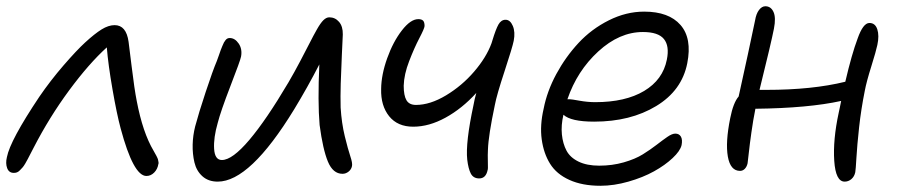

<svg xmlns="http://www.w3.org/2000/svg" viewBox="-23 -558 2858 611"><path d="M21 -7.8Q5.4 -7.8 -0.2 -22.9Q-5.9 -38.1 -1 -58.1Q9.3 -111.3 102.1 -250Q137.2 -301.3 179.2 -349.9Q221.2 -398.4 248 -422.9Q278.3 -450.7 300.3 -464.4Q322.3 -478 341.8 -478Q378.9 -478 386.2 -424.8Q386.7 -421.9 395.8 -347.7Q404.8 -273.4 412.1 -236.8Q431.2 -136.2 465.8 -78.1Q467.3 -75.2 470.5 -69.6Q473.6 -64 474.6 -62.3Q475.6 -60.5 477.8 -55.7Q480 -50.8 480 -49.3Q480 -47.9 481.2 -43Q482.4 -38.1 481 -36.1Q478.5 -20 467.8 -9Q457 2 442.9 2Q401.4 2 360.8 -149.9Q348.6 -195.3 335 -273.7Q321.3 -352.1 316.9 -407.2Q260.3 -356 197.3 -270.8Q134.3 -185.5 84 -87.9Q80.6 -81.5 74.5 -69.6Q68.4 -57.6 65.4 -52Q62.5 -46.4 57.4 -37.6Q52.2 -28.8 48.6 -24.9Q44.9 -21 40.3 -16.1Q35.6 -11.2 31 -9.5Q26.4 -7.8 21 -7.8Z M669.9 20Q640.1 20 621.1 2.9Q602.1 -14.2 595.7 -41.3Q589.4 -68.4 590.1 -97.7Q590.8 -127 598.1 -155.8Q608.9 -196.8 631.6 -265.4Q654.3 -334 667 -363.8Q669.9 -371.1 673.6 -382.1Q677.2 -393.1 679.4 -398.7Q681.6 -404.3 684.6 -411.6Q687.5 -418.9 689.7 -422.9Q691.9 -426.8 694.8 -430.4Q697.8 -434.1 700.9 -435.5Q704.1 -437 708 -437Q724.6 -437 736.6 -419.4Q748.5 -401.9 744.1 -377.9Q741.7 -365.2 710.4 -284.4Q679.2 -203.6 669.9 -167Q656.2 -119.6 658.4 -84.2Q660.6 -48.8 683.1 -48.8Q716.3 -48.8 770.5 -112.8Q824.7 -176.8 895 -295.9Q913.6 -327.6 932.6 -363.8Q951.7 -399.9 962.9 -422.1Q974.1 -444.3 985.6 -464.6Q997.1 -484.9 1006.3 -493.9Q1015.6 -502.9 1024.9 -502.9Q1043.5 -502.9 1055.9 -488.5Q1068.4 -474.1 1067.9 -448.2Q1067.4 -432.1 1064.9 -383.3Q1062.5 -334.5 1061.3 -292.2Q1060.1 -250 1061 -215.8Q1064 -166.5 1074.2 -124.5Q1084.5 -82.5 1091.8 -60.8Q1099.1 -39.1 1097.2 -29.8Q1095.2 -19 1086.4 -12Q1077.6 -4.9 1066.9 -4.9Q1036.6 -4.9 1020.5 -43.7Q1004.4 -82.5 994.1 -160.2Q987.8 -233.4 993.2 -353Q956.1 -280.8 913.1 -210Q772.5 20 669.9 20Z M1292 -154.8Q1242.2 -154.8 1215.3 -188.2Q1188.5 -221.7 1189.9 -274.9Q1190.4 -320.3 1209.2 -372.8Q1228 -425.3 1255.9 -461.2Q1283.7 -497.1 1308.1 -497.1Q1318.8 -497.1 1323.5 -492.2Q1328.1 -487.3 1328.1 -475.1Q1327.6 -467.3 1311.5 -436.5Q1295.4 -405.8 1279.1 -363.5Q1262.7 -321.3 1261.7 -285.2Q1261.7 -253.9 1270.5 -239Q1279.3 -224.1 1300.8 -224.1Q1345.7 -224.1 1396.5 -254.6Q1447.3 -285.2 1485.8 -330.1Q1524.4 -375 1541 -419.9Q1541.5 -421.4 1542.5 -424.6Q1543.5 -427.7 1543.9 -429.2Q1554.7 -464.8 1563.2 -480Q1571.8 -495.1 1585.9 -495.1Q1600.6 -495.1 1608.9 -475.6Q1617.2 -456.1 1611.8 -428.2Q1607.9 -408.2 1582.8 -331.8Q1557.6 -255.4 1551.8 -224.1Q1531.2 -126.5 1529.8 -82Q1528.8 -66.4 1529.5 -42.7Q1530.3 -19 1528.8 -17.1Q1523.4 9.8 1502 9.8Q1483.4 9.8 1475.3 -5.6Q1467.3 -21 1463.9 -49.8Q1458 -103.5 1483.9 -224.1Q1486.8 -241.2 1492.7 -262.2Q1447.3 -212.4 1394.8 -183.6Q1342.3 -154.8 1292 -154.8Z M1887.7 33.2Q1830.1 33.2 1789.1 14.6Q1748 -3.9 1727.5 -36.9Q1707 -69.8 1700.9 -114.5Q1694.8 -159.2 1707 -211.9Q1717.8 -267.6 1747.3 -322.3Q1776.9 -377 1818.1 -421.4Q1859.4 -465.8 1914.6 -493.4Q1969.7 -521 2026.9 -521Q2105.5 -521 2142.6 -478.5Q2179.7 -436 2164.1 -356.9Q2147 -270 2065.2 -220.5Q1983.4 -170.9 1867.7 -170.9Q1793.5 -170.9 1770 -192.9Q1762.2 -159.7 1765.1 -130.1Q1768.1 -100.6 1779.8 -78.6Q1791.5 -56.6 1818.1 -43.7Q1844.7 -30.8 1883.8 -30.8Q1925.3 -30.8 1961.9 -41.3Q1998.5 -51.8 2022.7 -66.9Q2046.9 -82 2066.2 -96.9Q2085.4 -111.8 2100.6 -122.3Q2115.7 -132.8 2126 -132.8Q2138.2 -132.8 2143.8 -123.3Q2149.4 -113.8 2146 -96.2Q2141.6 -77.6 2117.4 -54.9Q2093.3 -32.2 2058.1 -12.7Q2022.9 6.8 1976.8 20Q1930.7 33.2 1887.7 33.2ZM1790 -242.2Q1795.4 -242.2 1821.3 -237.5Q1847.2 -232.9 1871.1 -232.9Q1967.3 -232.9 2026.9 -268.6Q2086.4 -304.2 2099.1 -368.2Q2107.9 -411.6 2089.8 -433.8Q2071.8 -456.1 2022.9 -456.1Q1948.2 -456.1 1880.9 -394.3Q1813.5 -332.5 1782.7 -242.2Z M2332 -14.2Q2301.3 -14.2 2293.2 -59.8Q2285.2 -105.5 2300.8 -182.1Q2310.5 -231.4 2327.6 -251Q2360.4 -398.9 2379.9 -493.2Q2383.3 -514.2 2392.3 -526.1Q2401.4 -538.1 2412.6 -538.1Q2430.2 -538.1 2438.5 -520Q2446.8 -502 2439.9 -466.8Q2431.6 -423.8 2394 -272H2416Q2562 -272 2667 -297.9Q2687.5 -385.7 2706.1 -435.1Q2723.6 -484.9 2743.7 -484.9Q2762.2 -484.9 2768.8 -464.8Q2775.4 -444.8 2769 -415Q2765.1 -396 2749.8 -346.9Q2734.4 -297.9 2729 -269Q2717.3 -210.9 2710.9 -152.8Q2704.6 -94.7 2702.4 -56.2Q2700.2 -17.6 2698.7 -9.8Q2695.8 3.9 2686.3 12Q2676.8 20 2665 20Q2636.2 20 2631.8 -46.4Q2627.4 -112.8 2646 -199.2Q2647.5 -205.1 2649.9 -217.5Q2652.3 -230 2653.8 -236.8Q2550.3 -213.9 2380.9 -211.9Q2373.5 -174.8 2368.2 -136.7Q2362.8 -98.6 2359.9 -71.5Q2356.9 -44.4 2356 -38.1Q2353.5 -27.3 2347.2 -20.8Q2340.8 -14.2 2332 -14.2Z"/></svg>

Font: Shantell Sans Irregular
Style: Italic
Weight: 300
Italic angle: -11.31°
Designer: Stephen Nixon, Anya Danilova, Shantell Martin
Foundry: Arrow Type
Version: Version 1.006;[9816181b4]